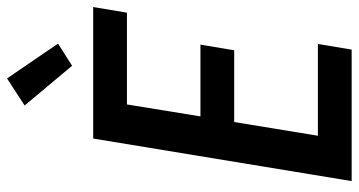

<svg xmlns="http://www.w3.org/2000/svg" viewBox="-257 -763 1020 546"><g transform="rotate(-90 253.0 -490.0)"><path d="M11 0 132 -735H506L490 -639H229L195 -430H399L383 -334H179L140 -96H401L385 0ZM339 -795 226 -930 303 -980 402 -835Z"/></g></svg>

Font: Iosevka Curly
Style: Bold Italic
Weight: 700
Italic angle: -9°
Monospace: yes
Designer: Belleve Invis
Foundry: Belleve Invis
Version: Version 22.1.2; ttfautohint (v1.8.4)